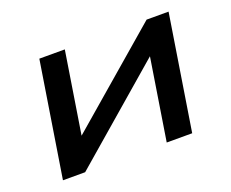

<svg xmlns="http://www.w3.org/2000/svg" viewBox="-87 -632 930 772"><g transform="rotate(-20 378.0 -246.0)"><path d="M63 0 141 -492H250L190 -113H160L600 -492H694L616 0H507L567 -379H597L158 0Z"/></g></svg>

Font: Nunito Sans 10pt Expanded SemiBold
Style: Italic
Weight: 600
Width: 7
Italic angle: -9°
Designer: Vernon Adams
Foundry: Vernon Adams
Version: Version 3.101;gftools[0.9.27]